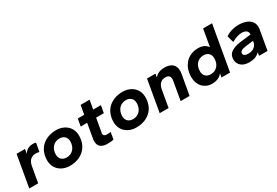

<svg xmlns="http://www.w3.org/2000/svg" viewBox="50 -1570 3580 2481"><g transform="rotate(-30 1839.5 -329.0)"><path d="M20 0 102 -470H228L216 -404Q243 -446 275.5 -461Q308 -476 352 -476Q363 -476 374 -474.5Q385 -473 392 -470L370 -343Q356 -346 342 -348Q328 -350 314 -350Q269 -350 237 -321.5Q205 -293 194 -233L153 0Z M625 10Q574 10 532.5 -6Q491 -22 461.5 -50Q432 -78 416.5 -116Q401 -154 401 -198Q401 -262 422 -314.5Q443 -367 482 -403.5Q521 -440 575 -460Q629 -480 695 -480Q746 -480 787.5 -464Q829 -448 858.5 -420Q888 -392 903.5 -354Q919 -316 919 -272Q919 -207 898 -155Q877 -103 838 -66.5Q799 -30 745 -10Q691 10 625 10ZM641 -105Q672 -105 698 -116Q724 -127 743 -147.5Q762 -168 773 -197.5Q784 -227 784 -263Q784 -310 755.5 -337.5Q727 -365 679 -365Q648 -365 622 -354Q596 -343 577 -322.5Q558 -302 547 -272.5Q536 -243 536 -207Q536 -160 564.5 -132.5Q593 -105 641 -105Z M1184 6Q1121 6 1086 -22.5Q1051 -51 1051 -108Q1051 -130 1055 -147L1092 -361H996L1015 -470H1111L1135 -604H1269L1245 -470H1360L1341 -361H1226L1190 -157Q1188 -149 1188 -143Q1188 -103 1239 -103Q1252 -103 1268.5 -104Q1285 -105 1296 -107L1279 -4Q1262 1 1237.5 3.5Q1213 6 1184 6Z M1616 10Q1565 10 1523.5 -6Q1482 -22 1452.5 -50Q1423 -78 1407.5 -116Q1392 -154 1392 -198Q1392 -262 1413 -314.5Q1434 -367 1473 -403.5Q1512 -440 1566 -460Q1620 -480 1686 -480Q1737 -480 1778.5 -464Q1820 -448 1849.5 -420Q1879 -392 1894.5 -354Q1910 -316 1910 -272Q1910 -207 1889 -155Q1868 -103 1829 -66.5Q1790 -30 1736 -10Q1682 10 1616 10ZM1632 -105Q1663 -105 1689 -116Q1715 -127 1734 -147.5Q1753 -168 1764 -197.5Q1775 -227 1775 -263Q1775 -310 1746.5 -337.5Q1718 -365 1670 -365Q1639 -365 1613 -354Q1587 -343 1568 -322.5Q1549 -302 1538 -272.5Q1527 -243 1527 -207Q1527 -160 1555.5 -132.5Q1584 -105 1632 -105Z M2279 0 2326 -273Q2328 -280 2328.5 -287.5Q2329 -295 2329 -300Q2329 -365 2260 -365Q2163 -365 2142 -249L2099 0H1966L2048 -470H2174L2165 -417Q2191 -449 2226.5 -464.5Q2262 -480 2315 -480Q2387 -480 2428 -445.5Q2469 -411 2469 -340Q2469 -321 2464 -293L2412 0Z M2744 10Q2702 10 2666.5 -5.5Q2631 -21 2605.5 -48.5Q2580 -76 2566 -114Q2552 -152 2552 -198Q2552 -262 2571 -314Q2590 -366 2624.5 -403Q2659 -440 2707 -460Q2755 -480 2814 -480Q2862 -480 2898.5 -462.5Q2935 -445 2955 -413L2999 -668H3133L3016 0H2889L2898 -56Q2874 -24 2834.5 -7Q2795 10 2744 10ZM2791 -105Q2853 -105 2892.5 -147.5Q2932 -190 2932 -263Q2932 -310 2904.5 -337.5Q2877 -365 2829 -365Q2766 -365 2726.5 -322.5Q2687 -280 2687 -207Q2687 -160 2715 -132.5Q2743 -105 2791 -105Z M3295 10Q3261 10 3232 1Q3203 -8 3182 -25.5Q3161 -43 3149 -67.5Q3137 -92 3137 -124Q3137 -195 3191 -230Q3245 -265 3337 -276L3492 -294V-297Q3492 -336 3467 -353Q3442 -370 3401 -370Q3368 -370 3332 -358.5Q3296 -347 3249 -322L3222 -422Q3271 -454 3319.5 -467Q3368 -480 3419 -480Q3461 -480 3499 -471Q3537 -462 3566 -443Q3595 -424 3612 -394.5Q3629 -365 3629 -324Q3629 -315 3628 -305.5Q3627 -296 3625 -286L3575 0H3449L3457 -49Q3428 -19 3390.5 -4.5Q3353 10 3295 10ZM3345 -93Q3400 -93 3434 -120.5Q3468 -148 3474 -185L3478 -207L3365 -193Q3311 -186 3291.5 -172Q3272 -158 3272 -136Q3272 -116 3291 -104.5Q3310 -93 3345 -93Z"/></g></svg>

Font: Celebes
Style: Bold Italic
Weight: 700
Italic angle: -10°
Designer: Anugrah Pasau
Foundry: Lafontype
Version: Version 1.000; ttfautohint (v1.8.4)